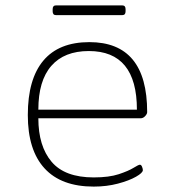

<svg xmlns="http://www.w3.org/2000/svg" viewBox="-20 -685 640 711"><path d="M327 6Q207 6 145 -61.5Q83 -129 83 -259Q83 -392 140.5 -460.5Q198 -529 311 -529Q525 -529 525 -270Q525 -263 517.5 -255Q510 -247 501 -247H122Q122 -144 171 -86Q220 -28 327 -28Q384 -28 420 -40Q456 -52 474.5 -63.5Q493 -75 498 -75Q503 -75 506 -67.5Q509 -60 509 -55Q509 -45 483.5 -30.5Q458 -16 416.5 -5Q375 6 327 6ZM122 -279H487Q487 -496 309 -496Q218 -496 170 -441Q122 -386 122 -279ZM187 -629Q175 -629 175 -643V-651Q175 -665 187 -665H433Q445 -665 445 -651V-643Q445 -629 433 -629Z"/></svg>

Font: Asap Semi Expanded Thin
Style: Regular
Weight: 100
Width: 6
Designer: Pablo Cosgaya
Foundry: Omnibus-Type
Version: Version 3.001; ttfautohint (v1.8.4.7-5d5b)